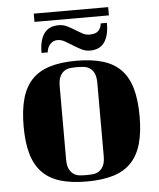

<svg xmlns="http://www.w3.org/2000/svg" viewBox="-57 -805 764 925"><g transform="rotate(-5 325.5 -343.0)"><path d="M141 -717V-757H501V-717ZM458 -682H488Q489 -623 466.5 -589.5Q444 -556 396 -556Q374 -556 354.5 -566Q335 -576 316 -588Q297 -600 279.5 -610Q262 -620 245 -620Q230 -620 220 -614Q210 -608 204 -599.5Q198 -591 195 -581.5Q192 -572 192 -565H162Q161 -624 184 -657.5Q207 -691 255 -691Q277 -691 295.5 -682Q314 -673 331.5 -662Q349 -651 365.5 -642Q382 -633 400 -633Q431 -633 444 -647.5Q457 -662 458 -682ZM45 -220Q45 -298 60.5 -353.5Q76 -409 109.5 -444.5Q143 -480 196.5 -496.5Q250 -513 325 -513Q401 -513 454.5 -496.5Q508 -480 541.5 -444.5Q575 -409 590.5 -353.5Q606 -298 606 -220Q606 -143 590.5 -88Q575 -33 541.5 2.5Q508 38 454.5 54.5Q401 71 325 71Q250 71 196.5 54.5Q143 38 109.5 2.5Q76 -33 60.5 -88Q45 -143 45 -220ZM417 -397Q417 -428 408.5 -445Q400 -462 386.5 -470.5Q373 -479 357 -480.5Q341 -482 325 -482Q310 -482 294 -480.5Q278 -479 265 -470.5Q252 -462 243.5 -445Q235 -428 235 -397V-45Q235 -14 243.5 3Q252 20 265 28.5Q278 37 294 38.5Q310 40 325 40Q341 40 357 38.5Q373 37 386.5 28.5Q400 20 408.5 3Q417 -14 417 -45Z"/></g></svg>

Font: Cafe24 ClassicType
Style: Regular
Weight: 400
Designer: Cafe24 thkim, hmlim, mnelim & 4IR
Foundry: Cafe24
Version: Version 1.000